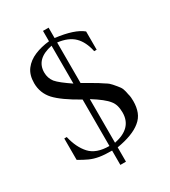

<svg xmlns="http://www.w3.org/2000/svg" viewBox="-197 -825 895 1010"><g transform="rotate(-30 250.0 -320.0)"><path d="M230 0Q185 0 155 -5Q125 -10 99.5 -21.5Q74 -33 44 -51V-181H59Q75 -111 113 -69.5Q151 -28 230 -28V-310Q132 -365 92 -408Q52 -452 52 -512Q52 -562 76 -593.5Q100 -625 140.5 -642Q181 -659 230 -664V-727H264V-664Q378 -650 425 -611V-500H410Q397 -562 363 -595.5Q329 -629 264 -637V-391Q289 -376 319 -359Q349 -342 372 -326Q387 -317 394 -311Q401 -305 407 -298Q413 -291 424 -278Q438 -262 443 -249Q448 -236 452 -213Q455 -203 456 -192Q457 -181 457 -170Q457 -133 446 -104.5Q435 -76 410 -56Q386 -36 349 -22Q312 -8 264 0V87H230ZM230 -407V-637Q126 -616 126 -534Q126 -500 146 -474Q157 -461 178 -444.5Q199 -428 230 -407ZM264 -293V-28Q378 -51 378 -146Q378 -194 356 -220Q333 -250 264 -293Z"/></g></svg>

Font: Triodion
Style: Regular
Weight: 400
Version: Version 1.201; ttfautohint (v1.8.4.7-5d5b)